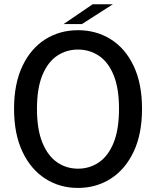

<svg xmlns="http://www.w3.org/2000/svg" viewBox="-20 -892 750 922"><path d="M354.5 10.5Q267 10.5 197.5 -34Q128 -78.5 87.8 -163.5Q47.5 -248.5 47.5 -369.5Q47.5 -490.5 87.8 -575Q128 -659.5 197.5 -703.2Q267 -747 354.5 -747Q442.5 -747 512.2 -703.2Q582 -659.5 622 -575Q662 -490.5 662 -369.5Q662 -248.5 621.8 -163.5Q581.5 -78.5 511.8 -34Q442 10.5 354.5 10.5ZM354.5 -82Q411 -82 455.8 -113Q500.5 -144 526 -207.5Q551.5 -271 551.5 -369.5Q551.5 -468 525.8 -531Q500 -594 455.2 -624Q410.5 -654 354.5 -654Q298.5 -654 254 -624Q209.5 -594 183.5 -531Q157.5 -468 157.5 -369.5Q157.5 -271 183.5 -207.2Q209.5 -143.5 254 -112.8Q298.5 -82 354.5 -82ZM285.5 -776.5 425 -871.5H522L373.5 -776.5Z"/></svg>

Font: Epilogue Medium
Style: Regular
Weight: 500
Designer: Tyler Finck
Foundry: Etcetera Type Co
Version: Version 2.111; ttfautohint (v1.8.3)